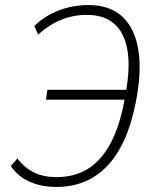

<svg xmlns="http://www.w3.org/2000/svg" viewBox="-20 -733 610 761"><path d="M205 8Q144 8 97 -13Q50 -34 23 -75L49 -105Q78 -67 115.5 -49Q153 -31 204 -31Q276 -31 329.5 -64.5Q383 -98 420 -168.5Q457 -239 476 -351L496 -338H162L168 -377H502L478 -363Q497 -466 485 -535Q473 -604 432.5 -639Q392 -674 324 -674Q271 -674 223.5 -655Q176 -636 131 -596L116 -630Q146 -659 180.5 -677Q215 -695 253 -704Q291 -713 330 -713Q417 -713 466.5 -665.5Q516 -618 529 -530.5Q542 -443 517 -322Q500 -237 471 -175Q442 -113 402.5 -72.5Q363 -32 313 -12Q263 8 205 8Z"/></svg>

Font: Nunito Sans 10pt Condensed ExtraLight
Style: Italic
Weight: 250
Width: 3
Italic angle: -9°
Designer: Vernon Adams
Foundry: Vernon Adams
Version: Version 3.101;gftools[0.9.27]